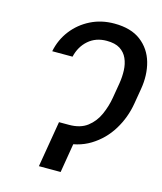

<svg xmlns="http://www.w3.org/2000/svg" viewBox="-111 -819 760 900"><g transform="rotate(15 269.5 -368.5)"><path d="M225.6 -223.6H249.5Q304.2 -223.6 337.9 -249.5Q371.6 -275.4 389.6 -315.9Q407.7 -356.4 415 -399.9L427.2 -472.2Q432.6 -504.9 431.4 -536.4Q430.2 -567.9 418.7 -593.8Q407.2 -619.6 383.3 -634.8Q359.4 -649.9 318.8 -649.9Q266.1 -649.9 230.2 -618.7Q194.3 -587.4 182.6 -536.6H84Q95.7 -594.7 130.6 -639.9Q165.5 -685.1 217.5 -711.2Q269.5 -737.3 332.5 -737.3Q413.6 -737.3 461.7 -700.4Q509.8 -663.6 526.9 -603.3Q543.9 -543 531.7 -472.2L519.5 -399.9Q507.8 -329.1 470.9 -269Q434.1 -209 374.5 -172.4Q314.9 -135.7 233.9 -135.7H210.9ZM305.7 -223.6 268.6 0H163.1L200.7 -223.6Z"/></g></svg>

Font: Inter 16pt
Style: Italic
Weight: 400
Italic angle: -9.3988°
Version: Version 4.001;git-66647c0bb